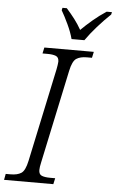

<svg xmlns="http://www.w3.org/2000/svg" viewBox="-78 -972 613 1013"><g transform="rotate(5 228.0 -465.5)"><path d="M-17 0 -11 -32H15Q51 -32 71.5 -45.5Q92 -59 103 -111L208 -605Q210 -617 212 -628Q214 -639 214 -646Q214 -669 198 -675.5Q182 -682 154 -682H127L134 -714H396L389 -682H362Q327 -682 306.5 -668.5Q286 -655 275 -603L170 -109Q164 -83 164 -68Q164 -45 180 -38.5Q196 -32 224 -32H251L244 0ZM273 -771Q264 -806 244.5 -847.5Q225 -889 208 -918L211 -931H234Q258 -904 277.5 -878.5Q297 -853 314 -823Q340 -849 373.5 -877.5Q407 -906 445 -931H473L470 -918Q435 -885 400.5 -846Q366 -807 341 -771Z"/></g></svg>

Font: Noto Serif Light
Style: Italic
Weight: 300
Italic angle: -12°
Designer: Monotype Design Team
Foundry: Monotype Imaging Inc.
Version: Version 2.013